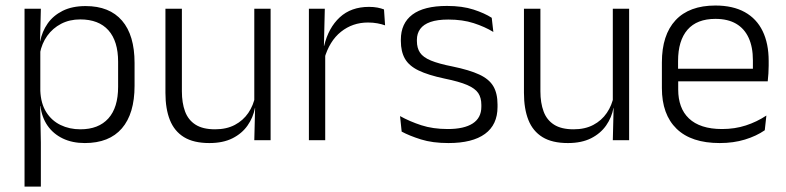

<svg xmlns="http://www.w3.org/2000/svg" viewBox="-20 -520 2916 712"><path d="M294.5 10.5Q248 10.5 212.8 -6.5Q177.5 -23.5 156.2 -54.2Q135 -85 130 -126.5H110L129.5 -183Q131.5 -136 151.5 -104.2Q171.5 -72.5 204.5 -56.5Q237.5 -40.5 278 -40.5Q345.5 -40.5 381.8 -80.8Q418 -121 418 -198V-291Q418 -367.5 382 -407.8Q346 -448 277.5 -448Q238 -448 206.8 -431.8Q175.5 -415.5 155.2 -387.2Q135 -359 128 -322L111.5 -366.5H129Q136 -403 156.5 -432.5Q177 -462 212.2 -479.8Q247.5 -497.5 297.5 -497.5Q386 -497.5 432.5 -443.5Q479 -389.5 479 -286.5V-202Q479 -98.5 432 -44Q385 10.5 294.5 10.5ZM71 172V-487.5H131.5L128.5 -366L129.5 -346V-139.5L129 -125.5L131.5 9V172Z M654.5 -487.5V-181.5Q654.5 -138.5 666.2 -106.8Q678 -75 705 -57.8Q732 -40.5 777.5 -40.5Q820 -40.5 850.8 -56.8Q881.5 -73 900.8 -101.2Q920 -129.5 926.5 -164.5L939 -120H925.5Q919 -84.5 898.2 -54.8Q877.5 -25 842.2 -7.2Q807 10.5 756.5 10.5Q698 10.5 662.2 -11.5Q626.5 -33.5 610 -75Q593.5 -116.5 593.5 -175.5V-487.5ZM983.5 -487.5V0H923L926 -120.5L923 -123.5V-487.5Z M1182.5 -301.5 1167 -348 1182 -350Q1198 -417 1240 -455.8Q1282 -494.5 1348.5 -494.5Q1366 -494.5 1380 -491.8Q1394 -489 1404 -485L1408 -426Q1395.5 -430.5 1379.5 -433.5Q1363.5 -436.5 1344.5 -436.5Q1287.5 -436.5 1244.5 -402.2Q1201.5 -368 1182.5 -301.5ZM1125.5 0V-487.5H1184.5L1181 -341L1186 -336V0Z M1643 10.5Q1584 10.5 1541 -3Q1498 -16.5 1469.5 -32L1463.5 -89.5Q1499.5 -69.5 1542.5 -55.5Q1585.5 -41.5 1640.5 -41.5Q1701 -41.5 1733 -62.2Q1765 -83 1765 -124V-131Q1765 -157.5 1753.5 -174.8Q1742 -192 1712.5 -204.8Q1683 -217.5 1629 -228.5Q1567.5 -241.5 1532 -258.8Q1496.5 -276 1481.5 -302.5Q1466.5 -329 1466.5 -368V-373Q1466.5 -433.5 1509.2 -465.8Q1552 -498 1637.5 -498Q1694.5 -498 1736 -484.5Q1777.5 -471 1803.5 -454L1809.5 -401.5Q1777.5 -421 1736.5 -434.2Q1695.5 -447.5 1642.5 -447.5Q1602 -447.5 1576.2 -438.5Q1550.5 -429.5 1538.2 -412.5Q1526 -395.5 1526 -372.5V-368Q1526 -342 1537.5 -324.8Q1549 -307.5 1578 -295.5Q1607 -283.5 1658 -273.5Q1721 -260.5 1757.5 -243.5Q1794 -226.5 1809.5 -200Q1825 -173.5 1825 -132.5V-123.5Q1825 -57.5 1778.5 -23.5Q1732 10.5 1643 10.5Z M1984 -487.5V-181.5Q1984 -138.5 1995.8 -106.8Q2007.5 -75 2034.5 -57.8Q2061.5 -40.5 2107 -40.5Q2149.5 -40.5 2180.2 -56.8Q2211 -73 2230.2 -101.2Q2249.5 -129.5 2256 -164.5L2268.5 -120H2255Q2248.5 -84.5 2227.8 -54.8Q2207 -25 2171.8 -7.2Q2136.5 10.5 2086 10.5Q2027.5 10.5 1991.8 -11.5Q1956 -33.5 1939.5 -75Q1923 -116.5 1923 -175.5V-487.5ZM2313 -487.5V0H2252.5L2255.5 -120.5L2252.5 -123.5V-487.5Z M2649 10.5Q2543.5 10.5 2489 -42.5Q2434.5 -95.5 2434.5 -193.5V-288.5Q2434.5 -390.5 2485.2 -445Q2536 -499.5 2633 -499.5Q2698 -499.5 2742 -475Q2786 -450.5 2808.2 -404.5Q2830.5 -358.5 2830.5 -294V-276.5Q2830.5 -262 2829.5 -247.5Q2828.5 -233 2827 -218.5H2771Q2772 -240.5 2772 -260.2Q2772 -280 2772 -296.5Q2772 -345.5 2756.2 -379.8Q2740.5 -414 2709.8 -432Q2679 -450 2633 -450Q2564.5 -450 2529.5 -409.8Q2494.5 -369.5 2494.5 -293.5V-246L2495 -238V-187.5Q2495 -154 2504.8 -127Q2514.5 -100 2534.8 -80.8Q2555 -61.5 2585.8 -51.5Q2616.5 -41.5 2657.5 -41.5Q2705 -41.5 2745.8 -54.8Q2786.5 -68 2822 -91.5L2816 -37Q2785 -15.5 2742.5 -2.5Q2700 10.5 2649 10.5ZM2466 -218.5V-265H2813.5V-218.5Z"/></svg>

Font: Anek Gurmukhi Medium Light
Style: Regular
Weight: 300
Version: Version 1.003